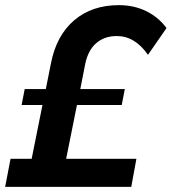

<svg xmlns="http://www.w3.org/2000/svg" viewBox="-39 -726 667 746"><path d="M608 -617 536 -513Q485 -586 415 -586Q367 -586 335 -558.5Q303 -531 292 -477L273 -380H446L434 -318H260L218 -109H491L471 0H-19L2 -109H84L126 -318H45L57 -380H139L159 -480Q180 -588 249 -647Q318 -706 423 -706Q481 -706 528.5 -683Q576 -660 608 -617Z"/></svg>

Font: Gontserrat Medium
Style: Italic
Weight: 500
Italic angle: -11.3°
Designer: Julieta Ulanovsky
Foundry: Julieta Ulanovsky
Version: Version 6.001